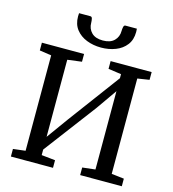

<svg xmlns="http://www.w3.org/2000/svg" viewBox="-138 -1096 1090 1209"><g transform="rotate(15 407.0 -491.5)"><path d="M45.5 0V-49.5L125.5 -59V-681L48.5 -692.5V-743H323.5V-692.5L230.5 -680.5V-178L332 -318.5L581 -654V-680.5L496.5 -692.5V-743H764V-692.5L687 -680.5V-59L768.5 -49.5V0H497V-49.5L581 -59V-569.5L487.5 -436L230.5 -95V-59L320 -49.5V0ZM300.5 -983Q310.5 -983 313.2 -970Q316 -957 316 -944Q316 -906 341 -880.8Q366 -855.5 415 -855.5Q463.5 -855.5 488.8 -880.8Q514 -906 514 -944Q514 -957 516.8 -970Q519.5 -983 529 -983H603.5Q604.5 -974 604.5 -961.5Q604.5 -910.5 578.5 -876.8Q552.5 -843 509.2 -826.2Q466 -809.5 415 -809.5Q364.5 -809.5 321.2 -826.5Q278 -843.5 251.8 -877.2Q225.5 -911 225.5 -961.5Q225.5 -967 226 -972.5Q226.5 -978 226.5 -983Z"/></g></svg>

Font: Merriweather
Style: Regular
Weight: 400
Designer: Eben Sorkin
Foundry: Eben Sorkin
Version: Version 2.100; ttfautohint (v1.7.19-72a1) -l 8 -r 50 -G 200 